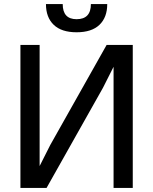

<svg xmlns="http://www.w3.org/2000/svg" viewBox="-20 -920 750 940"><path d="M536 -593 484 -490 208 0H80V-700H174V-107L226 -210L502 -700H630V0H536ZM355 -762Q281 -762 243 -798.5Q205 -835 205 -900H287Q287 -826 355 -826Q425 -826 425 -900H505Q505 -835 467 -798.5Q429 -762 355 -762Z"/></svg>

Font: PT Root UI Web Medium
Style: Regular
Weight: 500
Designer: Vitaly Kuzmin
Foundry: ParaType Ltd.
Version: Version 1.001W